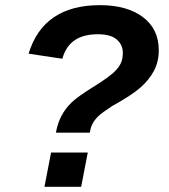

<svg xmlns="http://www.w3.org/2000/svg" viewBox="-20 -718 651 738"><path d="M363.8 -698.2Q468.3 -698.2 529.3 -652.3Q590.3 -606.4 590.3 -524.9Q590.3 -481 572 -446.3Q553.7 -411.6 520.5 -382.1Q487.3 -352.5 410.6 -310.1Q372.6 -285.2 358.6 -272Q344.7 -258.8 336.4 -243.7Q328.1 -228.5 325.2 -208H194.8Q201.7 -245.6 216.8 -273.7Q231.9 -301.8 255.6 -324.5Q279.3 -347.2 336.9 -382.8Q370.6 -403.8 392.8 -419.9Q415 -436 428.2 -450.9Q441.4 -465.8 446.8 -481Q452.1 -496.1 452.1 -515.1Q452.1 -545.9 428.7 -566.2Q405.3 -586.4 356 -586.4Q245.1 -586.4 219.7 -492.2L89.8 -511.7Q147 -698.2 363.8 -698.2ZM150.9 0 176.3 -131.8H317.4L292 0Z"/></svg>

Font: Liberation Sans
Style: Bold Italic
Weight: 700
Italic angle: -12°
Designer: Steve Matteson
Foundry: Ascender Corporation
Version: Version 2.1.5